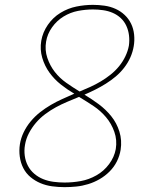

<svg xmlns="http://www.w3.org/2000/svg" viewBox="-20 -763 640 791"><path d="M246 8Q220 8 194.5 4.5Q169 1 146.5 -8.5Q124 -18 105.5 -33.5Q87 -49 76 -70.5Q65 -92 61.5 -117.5Q58 -143 62 -169Q66 -194 77.5 -218Q89 -242 106.5 -263Q124 -284 145 -300.5Q166 -317 189 -330.5Q212 -344 236.5 -355Q261 -366 286 -377Q257 -394 230.5 -415Q204 -436 184 -463.5Q164 -491 154 -525Q144 -559 150 -595Q156 -630 177 -660.5Q198 -691 229 -710Q260 -729 294.5 -736Q329 -743 363 -743Q387 -743 411 -739.5Q435 -736 456 -726.5Q477 -717 493.5 -701.5Q510 -686 520 -665.5Q530 -645 532.5 -620.5Q535 -596 531 -573Q527 -549 517 -526.5Q507 -504 491.5 -484Q476 -464 457 -448Q438 -432 416.5 -418.5Q395 -405 373 -394Q351 -383 328 -373Q358 -355 387 -333.5Q416 -312 438.5 -284Q461 -256 472 -220.5Q483 -185 477 -146Q473 -121 461.5 -98Q450 -75 431.5 -56.5Q413 -38 390.5 -25Q368 -12 343.5 -4.5Q319 3 294.5 5.5Q270 8 246 8ZM308 -386Q330 -395 352 -405Q374 -415 395 -427.5Q416 -440 435.5 -455.5Q455 -471 470.5 -490Q486 -509 496.5 -531Q507 -553 511 -575Q514 -596 511.5 -617Q509 -638 500.5 -656.5Q492 -675 477.5 -688.5Q463 -702 444.5 -710Q426 -718 405 -721Q384 -724 363 -724Q332 -724 301 -718Q270 -712 242 -695Q214 -678 194.5 -650.5Q175 -623 170 -592Q164 -557 175 -524.5Q186 -492 206 -466.5Q226 -441 253 -422Q280 -403 308 -386ZM246 -11Q279 -11 312.5 -17Q346 -23 377 -40.5Q408 -58 429.5 -87Q451 -116 457 -149Q463 -186 451 -220Q439 -254 416.5 -280.5Q394 -307 365.5 -326Q337 -345 307 -363L306 -364Q306 -364 306 -364Q306 -364 306 -364Q282 -354 258 -344Q234 -334 211 -321.5Q188 -309 166.5 -293Q145 -277 128 -257Q111 -237 99 -214Q87 -191 83 -166Q79 -144 82 -121.5Q85 -99 95 -80Q105 -61 121.5 -47Q138 -33 158 -25Q178 -17 200.5 -14Q223 -11 246 -11Z"/></svg>

Font: Iosevka Curly Thin Extended
Style: Italic
Weight: 100
Width: 7
Italic angle: -9°
Monospace: yes
Designer: Belleve Invis
Foundry: Belleve Invis
Version: Version 11.1.0; ttfautohint (v1.8.3)